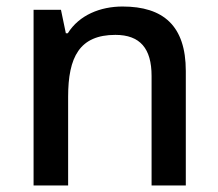

<svg xmlns="http://www.w3.org/2000/svg" viewBox="-20 -569 670 589"><path d="M356 -549C288 -549 223 -523 188 -467H182L167 -539H83V0H189V-272C189 -394 224 -462 334 -462C410 -462 445 -420 445 -336V0H550V-351C550 -490 481 -549 356 -549Z"/></svg>

Font: Noto Sans Gunjala Gondi Medium
Style: Regular
Weight: 500
Designer: Ek Type
Foundry: Ek Type
Version: Version 1.004